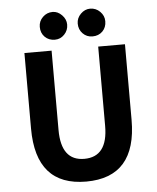

<svg xmlns="http://www.w3.org/2000/svg" viewBox="-57 -867 761 928"><g transform="rotate(-5 324.0 -403.5)"><path d="M567.9 -266.1Q567.9 11.7 324.2 12.2Q80.1 12.2 80.1 -266.1V-632.8H211.9V-248Q211.9 -98.1 324.2 -98.1Q438 -98.1 438 -248V-632.8H567.9ZM165 -752Q165 -779.8 185.1 -799.3Q205.1 -818.8 232.9 -818.8Q257.8 -818.8 277.8 -798.3Q297.9 -777.8 297.9 -752Q297.9 -724.1 278.8 -704.1Q259.8 -684.1 232.9 -684.1Q203.1 -684.1 184.1 -703.1Q165 -722.2 165 -752ZM349.1 -752Q349.1 -778.8 369.1 -798.8Q389.2 -818.8 415 -818.8Q442.9 -818.8 462.9 -798.8Q482.9 -778.8 482.9 -752Q482.9 -722.2 463.9 -703.1Q444.8 -684.1 415 -684.1Q387.2 -684.1 368.2 -703.6Q349.1 -723.1 349.1 -752Z"/></g></svg>

Font: Tajawal
Style: Bold
Weight: 700
Designer: Boutros Fonts
Foundry: Created by Boutros International 2017
Version: Version 1.700